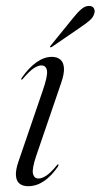

<svg xmlns="http://www.w3.org/2000/svg" viewBox="-20 -634 346 662"><path d="M112.5 -18.5Q98 -18.5 93.8 -34.8Q89.5 -51 105 -97L190.5 -347Q202 -380 200.5 -399.8Q199 -419.5 187.8 -428.8Q176.5 -438 158.5 -438Q133 -438 106.5 -419.8Q80 -401.5 54.5 -365Q53.5 -363 53.2 -361.8Q53 -360.5 53.5 -359.5Q55 -359 56.2 -359.8Q57.5 -360.5 59 -362.5Q82.5 -390 97.2 -399.2Q112 -408.5 122.5 -408.5Q139 -408.5 142 -390.2Q145 -372 126.5 -319L43 -75Q33.5 -47 35 -28.2Q36.5 -9.5 47.5 -0.8Q58.5 8 77 8Q105.5 8 131.2 -9.2Q157 -26.5 180 -60Q181.5 -63 181.8 -64.8Q182 -66.5 181 -67Q179.5 -67.5 178.2 -66.8Q177 -66 175.5 -63.5Q153.5 -37 138.8 -27.8Q124 -18.5 112.5 -18.5ZM232 -572Q247.5 -591.5 260.5 -602.5Q273.5 -613.5 286 -613.5Q299 -613.5 303.5 -605.8Q308 -598 305.5 -589Q302.5 -575.5 290.5 -564.8Q278.5 -554 262 -543L158.5 -472Q157 -471.5 155.2 -471Q153.5 -470.5 152.5 -471.5Q152 -472.5 152.8 -473.8Q153.5 -475 155 -477Z"/></svg>

Font: Fraunces 120pt Light
Style: Italic
Weight: 300
Italic angle: -16°
Version: Version 1.000;[b76b70a41]